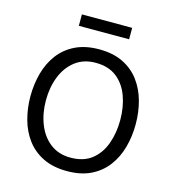

<svg xmlns="http://www.w3.org/2000/svg" viewBox="-127 -987 999 1103"><g transform="rotate(15 372.0 -435.0)"><path d="M372 11Q290 11 230.5 -18Q171 -47 133 -97.5Q95 -148 77 -213.5Q59 -279 59 -351Q59 -423 77 -488.5Q95 -554 133 -604.5Q171 -655 230.5 -684Q290 -713 372 -713Q455 -713 514 -684Q573 -655 611 -604.5Q649 -554 667 -488.5Q685 -423 685 -351Q685 -279 667 -213.5Q649 -148 611 -97.5Q573 -47 514 -18Q455 11 372 11ZM372 -69Q449 -69 497.5 -107Q546 -145 569.5 -209.5Q593 -274 593 -351Q593 -429 569.5 -493Q546 -557 497.5 -595Q449 -633 372 -633Q301 -633 251.5 -595Q202 -557 176.5 -493Q151 -429 151 -351Q151 -274 176.5 -209.5Q202 -145 251.5 -107Q301 -69 372 -69ZM223 -813V-881H522V-813Z"/></g></svg>

Font: Inclusive Sans
Style: Regular
Weight: 400
Designer: Olivia King
Foundry: Olivia King
Version: Version 2.004